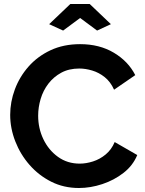

<svg xmlns="http://www.w3.org/2000/svg" viewBox="-20 -935 726 961"><path d="M31 -360Q31 -425 54.5 -488Q78 -551 123 -602Q168 -653 233 -683.5Q298 -714 381 -714Q478 -714 550 -671Q622 -628 657 -559L551 -486Q533 -526 504 -549Q475 -572 441.5 -582Q408 -592 377 -592Q325 -592 286.5 -571Q248 -550 222 -516Q196 -482 183.5 -440Q171 -398 171 -356Q171 -293 197 -238.5Q223 -184 270 -150Q317 -116 379 -116Q411 -116 445.5 -127Q480 -138 509 -162Q538 -186 554 -224L667 -159Q645 -106 598 -69.5Q551 -33 492 -13.5Q433 6 375 6Q299 6 236.5 -25.5Q174 -57 128 -109.5Q82 -162 56.5 -227.5Q31 -293 31 -360ZM226 -814 332 -915H429L535 -814L466 -782L381 -845L296 -782Z"/></svg>

Font: Raleway
Style: Bold
Weight: 700
Designer: Matt McInerney, Pablo Impallari, Rodrigo Fuenzalida
Foundry: Matt McInerney, Pablo Impallari, Rodrigo Fuenzalida
Version: Version 4.026